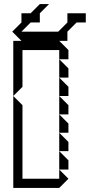

<svg xmlns="http://www.w3.org/2000/svg" viewBox="-20 -920 440 940"><path d="M270 -540V-630L315 -585V-540ZM270 -450V-540L315 -495V-450ZM45 -450V-720H270L315 -675V-630H270V-675H90V-495ZM270 -360V-450L315 -405V-360ZM270 -270V-360L315 -315V-270ZM270 -180V-270L315 -225V-180ZM270 -90V-180L315 -135V-90ZM45 0V-450L90 -405V-45H270V-90L315 -45L270 0ZM85 -720 40 -765 85 -810V-855H130L175 -900H220L175 -855V-810H130L85 -765H265L310 -810V-855H400V-810H355L310 -765V-720Z"/></svg>

Font: Rubik Iso
Style: Regular
Weight: 400
Designer: Hubert and Fischer, NaN
Foundry: Hubert and Fischer, NaN
Version: Version 2.200